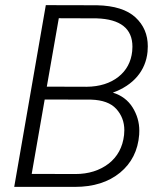

<svg xmlns="http://www.w3.org/2000/svg" viewBox="-20 -731 639 751"><path d="M272.9 0C345.7 0 404.3 -18.6 449.7 -55.7C494.6 -92.8 519.5 -142.1 524.4 -204.1C524.9 -209.5 524.9 -214.4 524.9 -219.7C524.9 -252.4 516.1 -282.7 498.5 -311C481 -338.9 455.1 -358.4 421.4 -368.7C501.5 -397.5 549.8 -454.1 557.1 -528.3C557.6 -535.6 558.1 -543 558.1 -549.8C558.1 -595.7 542 -633.3 509.8 -663.1C477.5 -692.9 427.2 -709 359.4 -710.4L159.2 -710.9L35.6 0ZM210 -659.7 357.9 -659.2C451.2 -656.2 498 -619.1 498 -548.3C498 -543 497.6 -537.1 497.1 -530.8C492.7 -488.8 474.6 -455.1 442.9 -430.2C411.1 -405.3 369.6 -392.1 318.8 -391.6L163.1 -392.1ZM336.9 -341.3C380.9 -339.8 413.6 -328.1 434.6 -305.2C455.6 -282.2 466.3 -254.4 466.3 -221.7C466.3 -215.8 465.8 -209.5 465.3 -203.1C460 -155.3 439.5 -117.7 404.8 -90.8C369.6 -64 326.2 -50.3 274.9 -50.3L104 -50.8L154.8 -341.8Z"/></svg>

Font: Roboto Light
Style: Italic
Weight: 300
Italic angle: -12°
Designer: Google
Version: Version 2.137; 2017